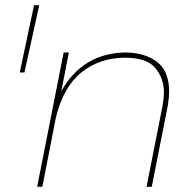

<svg xmlns="http://www.w3.org/2000/svg" viewBox="-20 -719 749 739"><path d="M74 -440H56L111 -699H131ZM564 0H544L606 -313Q611 -343 611 -363Q611 -416 578.5 -456.5Q546 -497 460 -497Q363 -496 293.5 -440.5Q224 -385 195 -266L143 0H123L225 -517H245L216 -368Q297 -513 460 -517Q536 -517 583.5 -481.5Q631 -446 631 -366Q631 -345 626 -313Z"/></svg>

Font: Argentum Sans Thin
Style: Italic
Weight: 100
Italic angle: -11°
Designer: Julieta Ulanovsky (font), Cristiano Sobral (main changes and remaster)
Foundry: Julieta Ulanovsky (font), Cristiano Sobral (main changes and remaster)
Version: Version 2.007;June 15, 2022;FontCreator 14.0.0.2814 64-bit; 